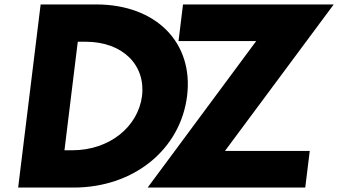

<svg xmlns="http://www.w3.org/2000/svg" viewBox="-20 -845 1524 865"><path d="M1483.5 -825H804.5L784.3 -660H1134.3L645.2 0H1355.2L1375.5 -165H993.5ZM163.1 -825 61.8 0H311.5C583.2 0 793.3 -172 822.9 -413C852.4 -653 683.5 -825 412.8 -825ZM270.4 -168 330.4 -657H365.5C534.9 -657 636.8 -550 619.8 -412C601.7 -274 473.7 -168 305.5 -168Z"/></svg>

Font: Hussar
Style: BdSuprExtOblOne
Weight: 700
Foundry: Cannot Into Space Fonts
Version: Version 2.00